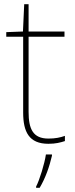

<svg xmlns="http://www.w3.org/2000/svg" viewBox="-20 -679 359 920"><path d="M212 -15C138 -15 117 -61 117 -143V-503H289V-528H117V-659H96L90 -528L10 -525V-503H91V-140C91 -47 119 10 212 10C247 10 269 4 291 -3V-28C269 -20 245 -15 212 -15ZM229 67V61H200C194 104 169 185 153 215V221H170C198 174 217 119 229 67Z"/></svg>

Font: Noto Sans Lao Thin
Style: Regular
Weight: 100
Designer: Monotype Design Team
Foundry: Monotype Imaging Inc.
Version: Version 2.003